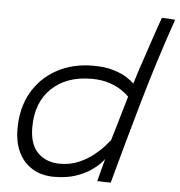

<svg xmlns="http://www.w3.org/2000/svg" viewBox="-51 -753 752 801"><g transform="rotate(5 325.0 -352.0)"><path d="M385.5 -1.5Q388 -11.5 393.2 -31.2Q398.5 -51 403.5 -70Q408.5 -89 410.5 -96.5Q408 -92 394.2 -77.2Q380.5 -62.5 355.5 -45.5Q330.5 -28.5 292.8 -16Q255 -3.5 204 -3.5Q153 -3.5 115 -25.8Q77 -48 56 -89.8Q35 -131.5 35 -190.5Q35 -278 72.2 -342.8Q109.5 -407.5 175.5 -443.5Q241.5 -479.5 327 -479.5Q377.5 -479.5 413 -468.5Q448.5 -457.5 470 -443.2Q491.5 -429 500 -420Q505 -438 514.8 -467.8Q524.5 -497.5 536.5 -532.8Q548.5 -568 559.8 -602.2Q571 -636.5 580.5 -663.5Q590 -690.5 595 -703.5Q609 -703.5 625 -702.5Q641 -701.5 650.5 -700Q589 -523 539 -348.2Q489 -173.5 442 0Q435 0 423 -0.2Q411 -0.5 400.2 -1Q389.5 -1.5 385.5 -1.5ZM224 -60Q266.5 -60 301.2 -74.8Q336 -89.5 362.5 -110.5Q389 -131.5 405.5 -150.2Q422 -169 428 -176.5Q432 -189.5 439.8 -215.5Q447.5 -241.5 456 -271Q464.5 -300.5 472 -326Q479.5 -351.5 483 -363.5Q473.5 -374 452.5 -388.5Q431.5 -403 399.5 -413.8Q367.5 -424.5 325 -424.5Q220.5 -424.5 158.2 -365.2Q96 -306 96 -201.5Q96 -129.5 131.5 -94.8Q167 -60 224 -60Z"/></g></svg>

Font: Grandstander Thin ExtraLight
Style: Italic
Weight: 250
Italic angle: -15°
Version: Version 1.200